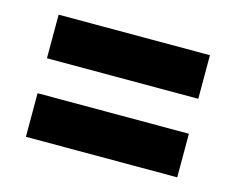

<svg xmlns="http://www.w3.org/2000/svg" viewBox="-55 -566 555 451"><g transform="rotate(15 222.0 -340.5)"><path d="M38 -489H406V-383H38ZM38 -298H406V-192H38Z"/></g></svg>

Font: PT Sans Narrow
Style: Bold
Weight: 700
Width: 3
Designer: A.Korolkova, O.Umpeleva, V.Yefimov
Foundry: ParaType Ltd
Version: Version 2.003W OFL